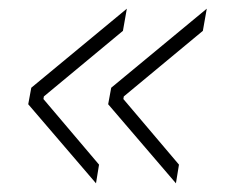

<svg xmlns="http://www.w3.org/2000/svg" viewBox="-20 -490 522 442"><path d="M45 -250 52 -288 272 -470 263 -419 81 -268 80 -262 208 -111 201 -68ZM229 -250 236 -288 456 -470 447 -419 265 -268 264 -262 392 -111 385 -68Z"/></svg>

Font: Chakra Petch ExtraLight
Style: Italic
Weight: 275
Italic angle: -10°
Designer: Katatrad Aksorn Co.,Ltd.
Foundry: Cadson Demak Co.,Ltd.
Version: Version 1.000; ttfautohint (v1.6)